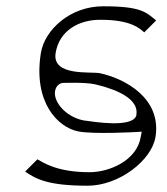

<svg xmlns="http://www.w3.org/2000/svg" viewBox="-20 -595 533 611"><path d="M110 -426C85 -268 165 -190 228 -177C276 -167 415 -175 415 -175L431 -176L428 -160C416 -84 328 -47 265 -47C162 -47 119 -77 99 -88L60 -49C96 -24 136 -4 259 -4C358 -4 463 -84 475 -160C494 -283 377 -345 298 -362C271 -368 145 -351 157 -426C168 -497 231 -533 301 -532C396 -532 424 -505 439 -492L477 -530C444 -556 431 -575 308 -575C203 -575 122 -500 110 -426ZM157 -312C159 -319 166 -327 174 -330H176L177 -331C178 -331 248 -334 281 -327C315 -319 424 -292 414 -230V-228C402 -187 281 -207 245 -212C186 -224 144 -277 157 -312Z"/></svg>

Font: Charger Sport
Style: HLObl
Weight: 100
Designer: Jasper
Foundry: Cannot Into Space Fonts
Version: Version 1.1